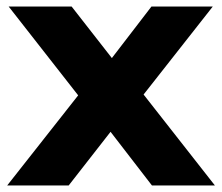

<svg xmlns="http://www.w3.org/2000/svg" viewBox="-20 -567 680 587"><path d="M419 -278 637 0H444.5L318 -164L190 0H2L219 -275.5L6.5 -547H199L322 -389.5L443 -547H630.5Z"/></svg>

Font: Encode Sans Expanded
Style: Bold
Weight: 700
Width: 7
Designer: Multiple Designers
Foundry: Impallari Type
Version: Version 2.000